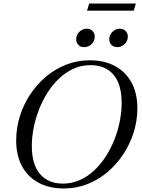

<svg xmlns="http://www.w3.org/2000/svg" viewBox="-20 -1056 804 1086"><path d="M160 -230.5Q160 -125.5 206.5 -71.5Q253 -17.5 336 -17.5Q386.5 -17.5 430.5 -37Q474.5 -56.5 511.5 -90.8Q548.5 -125 577.5 -169.8Q606.5 -214.5 626.8 -265.5Q647 -316.5 657.5 -370Q668 -423.5 668 -474.5Q668 -579.5 621.8 -633.5Q575.5 -687.5 492 -687.5Q441.5 -687.5 397.5 -668Q353.5 -648.5 316.5 -614.2Q279.5 -580 250.8 -535.2Q222 -490.5 201.8 -439.5Q181.5 -388.5 170.8 -335Q160 -281.5 160 -230.5ZM757 -443.5Q757 -374.5 736.5 -308.2Q716 -242 678.2 -184.8Q640.5 -127.5 589 -83.5Q537.5 -39.5 474.8 -14.8Q412 10 341 10Q258 10 197.5 -22.8Q137 -55.5 104.2 -116.2Q71.5 -177 71.5 -261.5Q71.5 -330.5 91.8 -396.8Q112 -463 149.8 -520.2Q187.5 -577.5 239.2 -621.5Q291 -665.5 353.8 -690.2Q416.5 -715 487 -715Q570.5 -715 630.8 -682.2Q691 -649.5 724 -589Q757 -528.5 757 -443.5ZM456 -789.5Q434.5 -789.5 422.8 -802.5Q411 -815.5 411 -833.5Q411 -850 419 -863.5Q427 -877 440.8 -885.2Q454.5 -893.5 470.5 -893.5Q492 -893.5 504 -880.2Q516 -867 516 -849.5Q516 -833 508 -819.2Q500 -805.5 486.2 -797.5Q472.5 -789.5 456 -789.5ZM643.5 -789.5Q622 -789.5 610 -802.5Q598 -815.5 598 -833.5Q598 -850 606.2 -863.5Q614.5 -877 628.2 -885.2Q642 -893.5 658 -893.5Q679.5 -893.5 691.2 -880.2Q703 -867 703 -849.5Q703 -833 695 -819.2Q687 -805.5 673.5 -797.5Q660 -789.5 643.5 -789.5ZM472 -995.5 484.5 -1036H748.5L736.5 -995.5Z"/></svg>

Font: Newsreader 60pt
Style: Italic
Weight: 400
Italic angle: -17°
Designer: Hugues Gentile
Foundry: Production Type
Version: Version 1.003